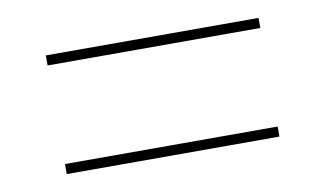

<svg xmlns="http://www.w3.org/2000/svg" viewBox="-39 -545 638 376"><g transform="rotate(-10 279.5 -357.0)"><path d="M68 -455H491V-475H68ZM68 -239H491V-259H68Z"/></g></svg>

Font: Noto Serif Display
Style: Regular
Weight: 400
Designer: Monotype Design Team
Foundry: Monotype Imaging Inc.
Version: Version 2.009